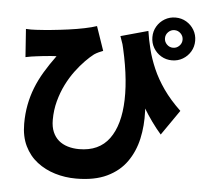

<svg xmlns="http://www.w3.org/2000/svg" viewBox="-61 -913 1121 1064"><g transform="rotate(5 500.0 -381.5)"><path d="M729 -763Q736 -715 749 -663Q762 -611 785.5 -556.5Q809 -502 847.5 -447Q886 -392 944 -337L847 -197Q793 -259 745.5 -338Q698 -417 656.5 -513Q615 -609 577 -721ZM52 -715Q81 -713 110 -715Q147 -717 193.5 -721.5Q240 -726 287.5 -732.5Q335 -739 376 -747.5Q417 -756 443 -765L489 -631Q478 -627 465 -621Q452 -615 440 -607Q419 -591 393 -564.5Q367 -538 340.5 -502.5Q314 -467 292.5 -424Q271 -381 257.5 -331Q244 -281 244 -226Q244 -187 256 -159Q268 -131 289 -113Q310 -95 339.5 -86Q369 -77 403 -77Q514 -77 570.5 -154Q627 -231 631 -371Q635 -511 587 -699L729 -476Q746 -398 749.5 -318Q753 -238 737 -165.5Q721 -93 681 -36Q641 21 572 54Q503 87 400 87Q339 87 283 70Q227 53 183 19Q139 -15 113.5 -67.5Q88 -120 88 -191Q88 -247 97.5 -296.5Q107 -346 125 -392Q143 -438 170.5 -484Q198 -530 234 -579Q219 -579 198 -577Q177 -575 157 -573Q137 -571 124 -569Q108 -567 94.5 -565Q81 -563 63 -559ZM824 -731Q824 -711 838.5 -696.5Q853 -682 873 -682Q893 -682 907.5 -696.5Q922 -711 922 -731Q922 -751 907.5 -765.5Q893 -780 873 -780Q853 -780 838.5 -765.5Q824 -751 824 -731ZM754 -731Q754 -764 770 -791Q786 -818 813 -834Q840 -850 873 -850Q906 -850 933 -834Q960 -818 976 -791Q992 -764 992 -731Q992 -698 976 -671Q960 -644 933 -628Q906 -612 873 -612Q840 -612 813 -628Q786 -644 770 -671Q754 -698 754 -731Z"/></g></svg>

Font: Noto Sans JP Thin Black
Style: Regular
Weight: 900
Version: Version 2.004-H2;hotconv 1.0.118;makeotfexe 2.5.65603